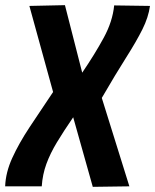

<svg xmlns="http://www.w3.org/2000/svg" viewBox="-38 -723 602 745"><path d="M322 2 246 -268Q209 -214 183 -171Q157 -128 142 -87Q127 -46 124 0H-18Q-16 -54 9.5 -110Q35 -166 76.5 -229Q118 -292 168 -366L76 -700L214 -703L281 -441Q330 -513 364.5 -576.5Q399 -640 405 -702L544 -700Q538 -656 514.5 -609Q491 -562 451 -499Q411 -436 357 -343L464 0Z"/></svg>

Font: Georama SemiCondensed
Style: Bold Italic
Weight: 700
Width: 4
Italic angle: -9°
Designer: Jean-Baptiste Levee
Foundry: Production Type
Version: Version 1.000